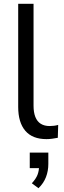

<svg xmlns="http://www.w3.org/2000/svg" viewBox="-20 -725 336 1013"><path d="M225 9Q151 9 113.5 -35Q76 -79 76 -161V-705H157V-167Q157 -132 166.5 -108Q176 -84 195 -72Q214 -60 242 -60Q254 -60 265.5 -61.5Q277 -63 287 -66L285 2Q269 5 254.5 7Q240 9 225 9ZM183 268 148 242Q170 218 178 197Q186 176 186 152L206 162H137V80H235V140Q235 177 222.5 209.5Q210 242 183 268Z"/></svg>

Font: NunitoSans1
Style: Book
Weight: 400
Designer: Vernon Adams
Foundry: Vernon Adams
Version: Version 3.101;gftools[0.9.27]